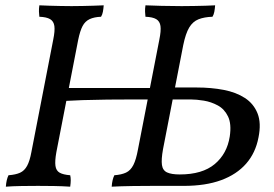

<svg xmlns="http://www.w3.org/2000/svg" viewBox="-20 -699 1032 722"><path d="M400 3Q401 -11 403.5 -21.5Q406 -32 410 -40Q437 -42 454 -50Q471 -58 481.5 -78.5Q492 -99 499 -138L579 -549Q586 -583 583.5 -601Q581 -619 567.5 -627Q554 -635 527 -636Q526 -644 525.5 -655Q525 -666 527 -679Q547 -678 587.5 -677Q628 -676 663 -676Q687 -676 710 -676.5Q733 -677 753.5 -677.5Q774 -678 789 -679Q788 -666 786 -655Q784 -644 779 -636Q748 -635 726.5 -626.5Q705 -618 691.5 -595.5Q678 -573 669 -529L593 -138Q586 -99 589 -78.5Q592 -58 608.5 -50.5Q625 -43 656 -43Q741 -43 787.5 -82Q834 -121 844 -186Q851 -233 837.5 -261Q824 -289 799 -302.5Q774 -316 746.5 -320.5Q719 -325 698 -325H618L626 -370H720Q774 -370 821 -361Q868 -352 901 -330.5Q934 -309 948.5 -272.5Q963 -236 952 -182Q941 -124 905.5 -83.5Q870 -43 811.5 -21.5Q753 0 671 0Q599 0 553.5 0Q508 0 481 0.5Q454 1 436 1.5Q418 2 400 3ZM2 3Q3 -11 5.5 -21.5Q8 -32 12 -40Q39 -42 55.5 -49.5Q72 -57 82 -75.5Q92 -94 98 -127L180 -549Q187 -583 184.5 -601Q182 -619 168.5 -627Q155 -635 128 -636Q127 -644 126.5 -655Q126 -666 128 -679Q147 -678 166.5 -677.5Q186 -677 207 -676.5Q228 -676 249 -676Q271 -676 291 -676.5Q311 -677 330.5 -677.5Q350 -678 370 -679Q369 -666 367 -655Q365 -644 360 -636Q334 -635 317 -627Q300 -619 290.5 -601Q281 -583 274 -549L192 -127Q186 -94 188.5 -75.5Q191 -57 204.5 -49.5Q218 -42 244 -40Q246 -32 246 -21.5Q246 -11 244 3Q214 1 183 0.5Q152 0 123 0Q94 0 61 0.5Q28 1 2 3ZM215 -319 225 -368H560L552 -325Q522 -325 477.5 -325Q433 -325 384 -324.5Q335 -324 290.5 -322.5Q246 -321 215 -319Z"/></svg>

Font: Vollkorn
Style: Italic
Weight: 400
Italic angle: -11°
Designer: Friedrich Althausen
Foundry: Friedrich Althausen
Version: Version 5.001